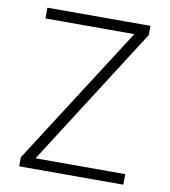

<svg xmlns="http://www.w3.org/2000/svg" viewBox="-82 -803 777 877"><g transform="rotate(10 306.0 -364.0)"><path d="M479 -682H67V-732H545V-690L133 -45H549V4H66V-38Z"/></g></svg>

Font: Sinter Light
Style: Regular
Weight: 300
Foundry: Adobe & rsms
Version: Version 1.000